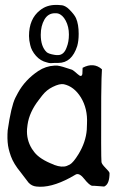

<svg xmlns="http://www.w3.org/2000/svg" viewBox="-20 -751 474 766"><path d="M166 -543Q173.8 -536.1 197.3 -532.2Q202.1 -531.2 210.9 -531.2Q235.4 -531.2 246.1 -562.5Q254.9 -584 254.9 -613.3Q254.9 -644.5 242.2 -668.5Q229.5 -692.4 210.9 -697.3Q207 -698.2 199.2 -698.2Q171.9 -698.2 157.2 -672.9Q142.6 -647.5 142.6 -612.3Q142.6 -565.4 166 -543ZM199.2 -500Q195.3 -500 189.9 -499.5Q184.6 -499 182.6 -499Q175.8 -499 167 -502Q141.6 -507.8 123.5 -528.3Q105.5 -548.8 100.6 -571.3Q95.7 -590.8 95.7 -607.4Q95.7 -675.8 139.6 -710Q166 -731.4 203.1 -731.4H210Q222.7 -730.5 227.5 -730Q232.4 -729.5 240.2 -725.6Q248 -721.7 256.8 -712.9Q276.4 -693.4 283.2 -678.7Q293.9 -654.3 293.9 -616.2Q293.9 -587.9 288.1 -567.4Q266.6 -500 212.9 -500ZM234.4 -415Q275.4 -406.2 302.7 -362.3Q330.1 -317.4 327.1 -257.8L326.2 -233.4Q322.3 -183.6 293 -135.7Q272.5 -102.5 258.8 -94.7L246.1 -88.9Q226.6 -82 197.3 -92.8L193.4 -94.7Q139.6 -115.2 117.2 -143.6Q112.3 -149.4 107.4 -157.2Q85 -193.4 87.9 -236.3Q88.9 -244.1 89.8 -252.9Q96.7 -303.7 135.7 -353.5Q140.6 -360.4 148.4 -370.1Q166 -392.6 190.4 -404.3Q217.8 -418 234.4 -415ZM309.6 -480.5Q309.6 -480.5 308.6 -456.1Q305.7 -440.4 290 -455.1Q272.5 -470.7 267.6 -472.7Q219.7 -488.3 219.7 -487.3Q209 -490.2 197.3 -489.3Q162.1 -487.3 132.8 -467.8Q80.1 -432.6 51.8 -380.9L41 -360.4Q24.4 -326.2 10.7 -231.4Q9.8 -224.6 9.8 -215.8Q8.8 -181.6 14.6 -157.2Q17.6 -144.5 23.4 -127.9Q34.2 -97.7 62.5 -63.5L93.8 -22.5Q106.4 -8.8 125 -6.8Q181.6 0 259.8 -42Q272.5 -48.8 280.3 -53.7Q294.9 -63.5 314.5 -39.1Q337.9 -9.8 348.6 -9.8Q351.6 -9.8 355.5 -9.8L395.5 -6.8L397.5 -7.8Q417 -17.6 417 -60.5Q417 -65.4 396.5 -85.9Q384.8 -98.6 384.8 -105.5Q382.8 -125 383.8 -364.3Q384.8 -455.1 386.7 -474.6Q353.5 -503.9 309.6 -480.5Z"/></svg>

Font: LPEducational
Style: Medium
Weight: 500
Designer: Based on Essays1743, by John Stracke, which says:

Based on the typeface in a 1743 English translation of the essays of 
Version: Version 001.204